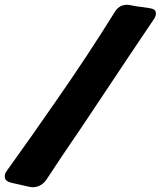

<svg xmlns="http://www.w3.org/2000/svg" viewBox="-72 -763 672 803"><path d="M64 20Q60 20 54 19Q48 18 -26 1Q-48 -5 -51 -17L-52 -26Q-52 -37 -44 -48Q71 -208 157 -333Q292 -526 410 -716Q428 -743 459 -743Q468 -743 480 -740Q498 -736 519 -734Q536 -732 551 -729.5Q566 -727 573 -722.5Q580 -718 580 -706Q580 -696 573 -685Q467 -528 361.5 -369Q256 -210 192 -117L121 -10Q99 20 64 20Z"/></svg>

Font: Bangerz
Style: Bold
Weight: 700
Designer: vernon adams
Foundry: Vernon Adams
Version: Version 2.10;February 7, 2025;FontCreator 13.0.0.2683 64-bit